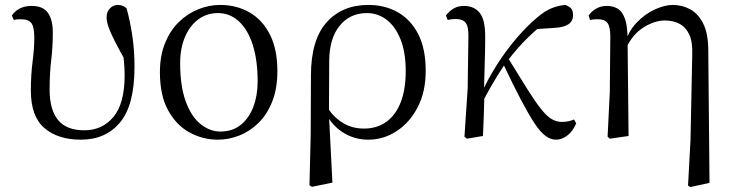

<svg xmlns="http://www.w3.org/2000/svg" viewBox="-20 -551 2973 778"><path d="M308 15Q215 15 160 -32Q105 -79 105 -184Q105 -246 112 -301Q119 -356 119 -398Q119 -441 107.5 -457Q96 -473 65 -473Q57 -473 49.5 -472.5Q42 -472 36 -470L28 -488Q41 -507 61 -517Q81 -527 108 -527Q155 -527 174.5 -498.5Q194 -470 194 -420Q194 -361 187.5 -307Q181 -253 181 -188Q181 -107 215 -65Q249 -23 322 -23Q394 -23 439.5 -77Q485 -131 485 -246Q485 -275 482 -305Q479 -335 474 -370L490 -367L494 -294Q463 -349 445 -384.5Q427 -420 419.5 -442Q412 -464 412 -481Q412 -503 425.5 -517Q439 -531 458 -531Q469 -531 478 -527Q487 -523 493 -517Q507 -467 516 -407Q525 -347 525 -280Q525 -125 466.5 -55Q408 15 308 15Z M863 15Q802 15 748.5 -14Q695 -43 661.5 -103.5Q628 -164 628 -258Q628 -326 649 -377Q670 -428 705 -462Q740 -496 783.5 -513.5Q827 -531 872 -531Q939 -531 991.5 -500.5Q1044 -470 1074 -410.5Q1104 -351 1104 -263Q1104 -193 1083.5 -140.5Q1063 -88 1028 -53.5Q993 -19 950 -2Q907 15 863 15ZM873 -18Q922 -18 955.5 -45Q989 -72 1006.5 -118Q1024 -164 1024 -221Q1024 -306 1004.5 -368Q985 -430 948.5 -464Q912 -498 863 -498Q818 -498 783.5 -472.5Q749 -447 729.5 -401Q710 -355 710 -295Q710 -201 733 -139Q756 -77 793.5 -47.5Q831 -18 873 -18Z M1234 200 1239 -6 1240 -245Q1240 -389 1303 -460Q1366 -531 1473 -531Q1540 -531 1592.5 -501Q1645 -471 1675 -412Q1705 -353 1705 -264Q1705 -179 1672.5 -116.5Q1640 -54 1587 -19.5Q1534 15 1472 15Q1416 15 1369.5 -14.5Q1323 -44 1297 -98H1294L1308 -113Q1334 -74 1371 -52Q1408 -30 1455 -30Q1507 -30 1545 -57Q1583 -84 1603.5 -136Q1624 -188 1624 -263Q1624 -339 1603 -391.5Q1582 -444 1546.5 -471Q1511 -498 1467 -498Q1398 -498 1356.5 -447Q1315 -396 1314 -306L1313 -94V-85L1327 189L1244 206Z M1872 11 1862 3 1875 -192 1878 -402Q1879 -443 1867 -458.5Q1855 -474 1826 -474Q1818 -474 1810 -473Q1802 -472 1794 -470L1787 -488Q1798 -504 1816.5 -515.5Q1835 -527 1860 -527Q1902 -527 1924.5 -498Q1947 -469 1946 -398Q1946 -346 1944 -289.5Q1942 -233 1941 -178L1943 -174Q1942 -130 1940.5 -86.5Q1939 -43 1937 0ZM1931 -129 1916 -155H1923L1930 -171Q1958 -233 1994.5 -290Q2031 -347 2072 -395Q2113 -443 2154 -478Q2189 -508 2217 -518.5Q2245 -529 2270 -531Q2283 -527 2292.5 -518.5Q2302 -510 2302 -490Q2302 -465 2283 -452.5Q2264 -440 2226 -438L2136 -432L2208 -475Q2163 -441 2120 -399.5Q2077 -358 2033 -300L2027 -293Q2009 -266 1995 -243.5Q1981 -221 1966 -194.5Q1951 -168 1931 -129ZM2233 15Q2212 15 2191 0Q2170 -15 2146.5 -50.5Q2123 -86 2091.5 -145.5Q2060 -205 2017 -296L2038 -317Q2086 -239 2118 -188Q2150 -137 2173 -108.5Q2196 -80 2215.5 -68.5Q2235 -57 2257 -57Q2272 -57 2285 -60Q2298 -63 2306 -67L2315 -51Q2301 -19 2279 -2Q2257 15 2233 15Z M2442 3 2451 -178 2453 -403Q2453 -443 2441.5 -458Q2430 -473 2403 -473Q2395 -473 2387.5 -472.5Q2380 -472 2371 -470L2365 -488Q2375 -503 2394 -515Q2413 -527 2439 -527Q2465 -527 2483.5 -515.5Q2502 -504 2512.5 -474.5Q2523 -445 2523 -390V-386L2527 0L2451 11ZM2768 201 2778 16 2785 -331Q2787 -381 2773 -411Q2759 -441 2733.5 -454.5Q2708 -468 2674 -468Q2633 -468 2588.5 -440.5Q2544 -413 2517 -356L2507 -367H2509Q2525 -423 2559.5 -459Q2594 -495 2634 -513Q2674 -531 2706 -531Q2744 -531 2776.5 -513.5Q2809 -496 2829.5 -455.5Q2850 -415 2850 -345L2855 190L2777 207Z"/></svg>

Font: Noto Serif TC
Style: Regular
Weight: 400
Designer: Ryoko NISHIZUKA  (kana & ideographs); Frank Grießhammer (Latin, Greek & Cyrillic); Wenlong ZHANG  (bopomofo); Sandoll Co
Foundry: Adobe
Version: Version 2.003-H1;hotconv 1.1.1;makeotfexe 2.6.0